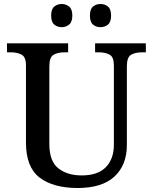

<svg xmlns="http://www.w3.org/2000/svg" viewBox="-20 -931 765 961"><path d="M369 10Q247 10 178.5 -42Q110 -94 110 -217V-603Q110 -646 88 -657.5Q66 -669 37 -669H15V-714H321V-669H300Q270 -669 248.5 -657Q227 -645 227 -599V-210Q227 -124 272 -88.5Q317 -53 389 -53Q470 -53 510 -94.5Q550 -136 550 -207V-603Q550 -646 528.5 -657.5Q507 -669 477 -669H456V-714H710V-669H689Q658 -669 636.5 -657Q615 -645 615 -599V-205Q615 -105 553 -47.5Q491 10 369 10ZM483 -795Q461 -795 445.5 -808Q430 -821 430 -853Q430 -885 445.5 -898Q461 -911 483 -911Q505 -911 520.5 -898Q536 -885 536 -853Q536 -821 520.5 -808Q505 -795 483 -795ZM289 -795Q267 -795 251.5 -808Q236 -821 236 -853Q236 -885 251.5 -898Q267 -911 289 -911Q310 -911 326 -898Q342 -885 342 -853Q342 -821 326 -808Q310 -795 289 -795Z"/></svg>

Font: Noto Serif NP Hmong Medium
Style: Regular
Weight: 500
Designer: Dalton Maag Ltd
Foundry: Dalton Maag Ltd
Version: Version 1.001; ttfautohint (v1.8.4.7-5d5b)